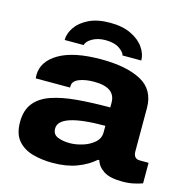

<svg xmlns="http://www.w3.org/2000/svg" viewBox="-108 -825 912 939"><g transform="rotate(15 348.0 -355.5)"><path d="M336 -723Q399 -723 442.5 -702Q486 -681 508 -649Q530 -617 530 -584H435Q432 -600 406.5 -617.5Q381 -635 336 -635Q298 -635 270.5 -619.5Q243 -604 238 -584H142Q142 -617 164 -649Q186 -681 229 -702Q272 -723 336 -723ZM239 12Q185 12 138.5 -1Q92 -14 63.5 -47Q35 -80 35 -140Q35 -200 64 -236.5Q93 -273 147 -291.5Q201 -310 276 -316.5Q351 -323 443 -323V-347Q443 -424 335 -424Q290 -424 259 -411.5Q228 -399 228 -374V-366H54Q53 -372 53 -382Q53 -452 127 -495.5Q201 -539 340 -539Q469 -539 543 -499Q617 -459 617 -366V-148Q617 -110 650 -110H694V-6Q681 -1 654 5.5Q627 12 593 12Q530 12 498.5 -8.5Q467 -29 458 -60H451Q415 -28 362.5 -8Q310 12 239 12ZM296 -103Q327 -103 361 -113.5Q395 -124 419 -145Q443 -166 443 -197V-230Q209 -230 209 -154Q209 -124 235 -113.5Q261 -103 296 -103Z"/></g></svg>

Font: Archivo SemiExpanded ExtraBold
Style: Regular
Weight: 800
Width: 6
Designer: Hector Gatti
Foundry: Omnibus-Type
Version: Version 2.001; ttfautohint (v1.8.3)